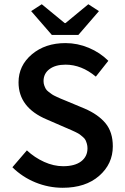

<svg xmlns="http://www.w3.org/2000/svg" viewBox="-20 -868 585 900"><path d="M273.9 12.2Q208 12.2 146.2 -12.9Q84.5 -38.1 38.1 -84L106 -163.1Q142.1 -129.4 187 -109.1Q231.9 -88.9 275.9 -88.9Q330.6 -88.9 360.4 -111.6Q390.1 -134.3 390.1 -172.9Q390.1 -184.1 387.2 -194.1Q384.3 -204.1 380.9 -211.2Q377.4 -218.3 368.7 -225.8Q359.9 -233.4 354 -237.8Q348.1 -242.2 334.5 -248.8Q320.8 -255.4 313.5 -258.5Q306.2 -261.7 289.1 -269L199.2 -308.1Q66.9 -363.8 66.9 -481.9Q66.9 -560.5 129.4 -613.3Q191.9 -666 287.1 -666Q343.3 -666 396.2 -643.8Q449.2 -621.6 487.8 -583L429.2 -508.8Q362.3 -564.9 287.1 -564.9Q240.2 -564.9 212.2 -544.2Q184.1 -523.4 184.1 -487.8Q184.1 -477.1 187.5 -467.5Q190.9 -458 194.8 -451.2Q198.7 -444.3 208.5 -437Q218.3 -429.7 224.1 -425.5Q230 -421.4 244.4 -414.8Q258.8 -408.2 264.9 -405.5Q271 -402.8 288.1 -396L377 -358.9Q440.4 -331.5 474.6 -290.3Q508.8 -249 508.8 -182.1Q508.8 -99.6 444.8 -43.7Q380.9 12.2 273.9 12.2ZM223.1 -704.1 126 -815.9 175.8 -848.1 283.2 -759.8H287.1L394 -848.1L443.8 -815.9L347.2 -704.1Z"/></svg>

Font: Toshiba Sans Medium
Style: Regular
Weight: 500
Designer: Paul D. Hunt
Foundry: Toshiba Corporation
Version: Version 2.020;PS 2.0;hotconv 1.0.86;makeotf.lib2.5.63406